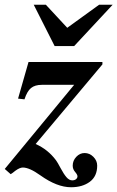

<svg xmlns="http://www.w3.org/2000/svg" viewBox="-63 -710 494 808"><path d="M13 -295 57 -449H368V-439L87 -104Q139 -81 173 -35Q179 -27 192 -2.5Q205 22 216.5 35.5Q228 49 241 49Q251 49 257 44Q263 39 263 32Q263 25 253 13.5Q243 2 243 -13Q243 -34 258 -50Q273 -66 293 -66Q314 -66 330 -50Q346 -34 346 -13Q346 32 315 55Q284 78 236 78Q177 78 107 28Q61 -5 33 -5Q20 -5 1 9Q-11 19 -18 23L-43 1L249 -353H113Q84 -353 67.5 -339.5Q51 -326 40 -292ZM411 -690 249 -516H167L79 -690H130L220 -593L354 -690Z"/></svg>

Font: STIX
Style: Bold Italic
Weight: 700
Italic angle: -16.33°
Designer: MicroPress Inc., with final additions and corrections provided by Coen Hoffman, Elsevier (retired)
Version: Version 1.1.1